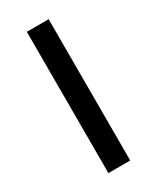

<svg xmlns="http://www.w3.org/2000/svg" viewBox="-146 -651 518 632"><g transform="rotate(-30 112.5 -334.5)"><path d="M154 -66H71V-603H154Z"/></g></svg>

Font: Noto Sans Malayalam UI Condensed
Style: Regular
Weight: 400
Width: 3
Designer: Jelle Bosma - Monotype Design Team
Foundry: Monotype Imaging Inc.
Version: Version 2.104; ttfautohint (v1.8.4.7-5d5b)